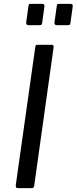

<svg xmlns="http://www.w3.org/2000/svg" viewBox="-20 -974 397 994"><path d="M247.5 -742Q260.2 -742 257.2 -726.6L157.3 -14.3Q156 -4.8 153.1 -2.4Q150.3 0 139.8 0H75.2Q65.8 0 63.3 -4.3Q60.8 -8.6 61.8 -16.5L162.7 -730.8Q163.9 -738.2 166 -740.1Q168 -742 173.9 -742ZM209.8 -939.4 198.4 -856.5Q197.4 -847.9 194.4 -845.8Q191.5 -843.6 181.6 -843.6H129Q120.3 -843.6 117.5 -847.8Q114.7 -851.9 115.7 -859.3L127.5 -943.6Q128.8 -950.7 130.5 -952.4Q132.3 -954 137.9 -954H199.3Q205.1 -954 208.3 -950Q211.5 -946 209.8 -939.4ZM356.3 -939.4 344.9 -856.5Q343.9 -847.9 340.9 -845.8Q338 -843.6 328 -843.6H275.5Q266.8 -843.6 264 -847.8Q261.2 -851.9 262.2 -859.3L274 -943.6Q275.3 -950.7 277 -952.4Q278.8 -954 284.4 -954H345.8Q351.6 -954 354.8 -950Q358 -946 356.3 -939.4Z"/></svg>

Font: Libre Franklin Thin
Style: Italic
Weight: 100
Italic angle: -8°
Designer: Pablo Impallari, Rodrigo Fuenzalida, Nhung Nguyen
Foundry: Impallari Type
Version: Version 3.000